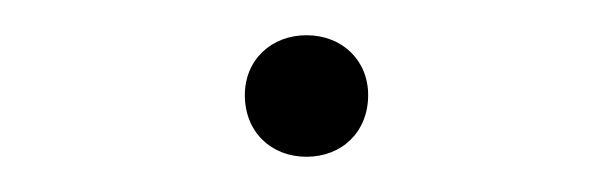

<svg xmlns="http://www.w3.org/2000/svg" viewBox="-20 -380 348 109"><path d="M154 -291C174 -291 189 -305 189 -326C189 -346 174 -360 154 -360C134 -360 119 -346 119 -326C119 -305 134 -291 154 -291Z"/></svg>

Font: LINE Seed Sans TH Thin
Style: Regular
Weight: 250
Designer: Dalton Maag Ltd | Thai characters by Cadson Demak Co.,Ltd.
Foundry: Dalton Maag Ltd
Version: Version 1.003